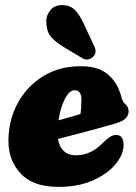

<svg xmlns="http://www.w3.org/2000/svg" viewBox="-20 -721 531 751"><path d="M463.5 -155Q463.5 -117.5 432.5 -79.5Q401.5 -41.5 344.2 -15.8Q287 10 208 10Q110 10 61.5 -41.5Q13 -93 13 -169.5Q13 -249.5 48.5 -316Q84 -382.5 147.8 -422.2Q211.5 -462 296 -462Q364.5 -462 401.8 -430.2Q439 -398.5 453 -348Q457.5 -331 460.8 -325Q464 -319 470.5 -313.5Q483 -302 483 -286Q483 -270.5 472 -258.5Q461 -246.5 430 -237.5Q402.5 -229.5 364.2 -219Q326 -208.5 284.8 -197.8Q243.5 -187 207 -177.5Q211.5 -147.5 229.2 -130.5Q247 -113.5 277.5 -113.5Q303 -113.5 329 -124.2Q355 -135 377.5 -157.5Q399.5 -179.5 414.2 -187.8Q429 -196 443 -192Q455 -188.5 459.2 -177.8Q463.5 -167 463.5 -155ZM272 -368Q251.5 -368 233.8 -334Q216 -300 209 -250.5Q232 -256.5 254.5 -263Q277 -269.5 294.5 -275Q296.5 -287 297.5 -301.2Q298.5 -315.5 298.5 -331Q298.5 -368 272 -368ZM306 -631.5 350 -537Q360.5 -514 342 -497Q323 -481 302 -493.5L236.5 -532.5Q192 -559 176.5 -580.8Q161 -602.5 161 -638.5Q161 -661.5 177.2 -681.2Q193.5 -701 221 -701Q253.5 -701 272 -683Q290.5 -665 306 -631.5Z"/></svg>

Font: Fraunces 144pt SuperSoft Black
Style: Italic
Weight: 900
Italic angle: -16°
Version: Version 1.000;[b76b70a41]